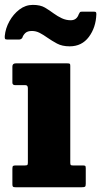

<svg xmlns="http://www.w3.org/2000/svg" viewBox="-31 -786 425 806"><path d="M76 -428.5H33.5Q21 -428.5 21 -439V-506.5Q21 -520 35 -520H252Q259 -520 261.5 -518.5Q264 -517 264 -510V-104Q264 -97 265.5 -94.2Q267 -91.5 274.5 -91.5H315.5Q323.5 -91.5 326.2 -90Q329 -88.5 329 -80V-14.5Q329 -4.5 325.8 -2.2Q322.5 0 312.5 0H34Q26 0 23.5 -2.2Q21 -4.5 21 -12.5V-77Q21 -86.5 23.5 -89Q26 -91.5 35 -91.5H73.5Q81.5 -91.5 83.8 -93.5Q86 -95.5 86 -103.5V-415.5Q86 -428.5 76 -428.5ZM261.5 -591.5Q230 -591.5 208.2 -603.2Q186.5 -615 168.5 -627.5Q151 -640 135.5 -648Q120 -656 103 -656Q84.5 -656 75.2 -647.2Q66 -638.5 62.5 -627Q57.5 -620 48.5 -620H-0.5Q-9 -620 -10.2 -623.8Q-11.5 -627.5 -11 -635Q-8 -667 8.5 -696.8Q25 -726.5 50.5 -746Q76 -765.5 107 -765.5Q138.5 -765.5 157.8 -754Q177 -742.5 194.5 -729.5Q211 -717.5 228.8 -709.2Q246.5 -701 266 -701Q291 -701 299.5 -726Q302.5 -731 304 -734Q305.5 -737 312.5 -737H364Q370.5 -737 372 -734.5Q373.5 -732 373.5 -726Q371.5 -670.5 342 -631Q312.5 -591.5 261.5 -591.5Z"/></svg>

Font: Besley* Narrow Heavy
Style: Regular
Weight: 800
Width: 4
Designer: Owen Earl
Foundry: indestructible type*
Version: Version 3.000; ttfautohint (v1.8.3)